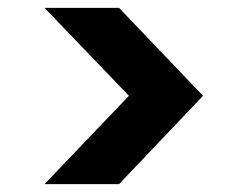

<svg xmlns="http://www.w3.org/2000/svg" viewBox="-20 -516 628 487"><path d="M93 -49 307 -273 93 -496H282L495 -273L282 -49Z"/></svg>

Font: DM Sans 24pt Black
Style: Regular
Weight: 900
Designer: Colophon Foundry, Jonny Pinhorn
Foundry: Colophon Foundry
Version: Version 4.004;gftools[0.9.30]